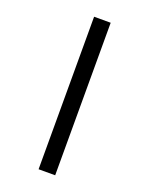

<svg xmlns="http://www.w3.org/2000/svg" viewBox="-177 -847 906 1164"><g transform="rotate(20 275.5 -265.0)"><path d="M222 -757H329V227H222Z"/></g></svg>

Font: Noto Sans NKo Unjoined
Style: Bold
Weight: 700
Designer: Monotype Design Team
Foundry: Monotype Imaging Inc.
Version: Version 2.004